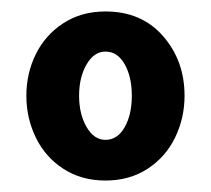

<svg xmlns="http://www.w3.org/2000/svg" viewBox="-20 -749 368 335"><path d="M26 -582Q26 -621 42.5 -654.5Q59 -688 90.5 -708.5Q122 -729 164 -729Q227 -729 264.5 -686Q302 -643 302 -582Q302 -543 285.5 -509Q269 -475 237.5 -454.5Q206 -434 164 -434Q122 -434 90.5 -454.5Q59 -475 42.5 -509Q26 -543 26 -582ZM210 -582Q210 -615 197.5 -637Q185 -659 164 -659Q144 -659 131 -636.5Q118 -614 118 -582Q118 -550 131 -527.5Q144 -505 164 -505Q185 -505 197.5 -527Q210 -549 210 -582Z"/></svg>

Font: Cabin Condensed SemiBold
Style: Regular
Weight: 600
Width: 3
Designer: Pablo Impallari
Foundry: Pablo Impallari. http://www.impallari.com Igino Marini. http://www.ikern.com
Version: Version 2.200